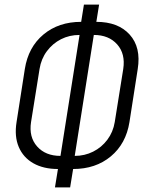

<svg xmlns="http://www.w3.org/2000/svg" viewBox="-20 -790 640 835"><path d="M219 25 232 -55Q169 -55 125 -80Q81 -105 61.5 -151Q42 -197 52 -259L88 -490Q103 -585 169 -640Q235 -695 333 -695L345 -770H411L399 -695Q494 -695 544 -639.5Q594 -584 579 -490L543 -259Q528 -165 462 -110Q396 -55 298 -55L285 25ZM243 -112 326 -638Q282 -638 245.5 -619.5Q209 -601 184 -567.5Q159 -534 152 -490L115 -259Q105 -194 141.5 -153Q178 -112 243 -112ZM305 -112Q348 -112 385 -130.5Q422 -149 447 -182.5Q472 -216 479 -259L516 -490Q526 -556 489.5 -597Q453 -638 388 -638Z"/></svg>

Font: JetBrains Mono NL ExtraLight
Style: Italic
Weight: 200
Italic angle: -9°
Monospace: yes
Designer: Philipp Nurullin, Konstantin Bulenkov
Foundry: JetBrains
Version: Version 2.305; ttfautohint (v1.8.4.7-5d5b)